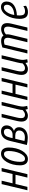

<svg xmlns="http://www.w3.org/2000/svg" viewBox="1631 -2206 586 3888"><g transform="rotate(-90 1924.0 -262.0)"><path d="M15 0 140 -522H209L156 -301H344L397 -522H466L341 0H272L329 -241H142L84 0Z M647 10Q584 10 552 -31.5Q520 -73 520 -149Q520 -224 537.5 -293Q555 -362 586.5 -416.5Q618 -471 661 -502.5Q704 -534 755 -534Q817 -534 849 -493Q881 -452 881 -378Q881 -303 863.5 -233Q846 -163 814.5 -108.5Q783 -54 740.5 -22Q698 10 647 10ZM654 -49Q687 -49 715.5 -78.5Q744 -108 765.5 -157Q787 -206 798.5 -264Q810 -322 810 -379Q810 -428 795.5 -451Q781 -474 747 -474Q714 -474 685.5 -444.5Q657 -415 635.5 -366.5Q614 -318 602.5 -261Q591 -204 591 -148Q591 -97 605.5 -73Q620 -49 654 -49Z M1074 7Q1037 7 998 1.5Q959 -4 932 -11L1014 -351Q1037 -446 1085.5 -490Q1134 -534 1206 -534Q1266 -534 1297.5 -503Q1329 -472 1329 -422Q1329 -372 1301.5 -333.5Q1274 -295 1218 -272Q1254 -259 1273 -234.5Q1292 -210 1292 -172Q1292 -123 1267.5 -82Q1243 -41 1194.5 -17Q1146 7 1074 7ZM1071 -300H1138Q1192 -300 1226 -330Q1260 -360 1260 -411Q1260 -442 1244.5 -459Q1229 -476 1197 -476Q1154 -476 1125.5 -446.5Q1097 -417 1081 -346ZM1086 -51Q1151 -51 1188 -82.5Q1225 -114 1225 -169Q1225 -206 1198 -226Q1171 -246 1123 -246H1058L1013 -60Q1032 -56 1051 -53.5Q1070 -51 1086 -51Z M1526 10Q1452 10 1422 -44.5Q1392 -99 1417 -206L1493 -522H1563L1488 -213Q1468 -128 1481.5 -88.5Q1495 -49 1547 -49Q1570 -49 1594 -62.5Q1618 -76 1640 -98Q1641 -118 1645 -143Q1649 -168 1657 -201L1735 -522H1804L1723 -184Q1707 -119 1710.5 -79.5Q1714 -40 1724 -4L1660 7Q1656 -5 1653 -16Q1650 -27 1648 -40Q1621 -19 1589.5 -4.5Q1558 10 1526 10Z M1840 0 1965 -522H2034L1981 -301H2169L2222 -522H2291L2166 0H2097L2154 -241H1967L1909 0Z M2471 10Q2397 10 2367 -44.5Q2337 -99 2362 -206L2438 -522H2508L2433 -213Q2413 -128 2426.5 -88.5Q2440 -49 2492 -49Q2515 -49 2539 -62.5Q2563 -76 2585 -98Q2586 -118 2590 -143Q2594 -168 2602 -201L2680 -522H2749L2668 -184Q2652 -119 2655.5 -79.5Q2659 -40 2669 -4L2605 7Q2601 -5 2598 -16Q2595 -27 2593 -40Q2566 -19 2534.5 -4.5Q2503 10 2471 10Z M2785 0 2907 -507Q2939 -518 2973.5 -525Q3008 -532 3039 -532Q3079 -532 3106 -520Q3133 -508 3149 -485Q3178 -508 3212.5 -520Q3247 -532 3278 -532Q3337 -532 3368.5 -502Q3400 -472 3400 -408Q3400 -391 3397.5 -370Q3395 -349 3389 -324L3311 0H3242L3318 -317Q3324 -340 3326.5 -360Q3329 -380 3329 -396Q3329 -474 3264 -474Q3238 -474 3214.5 -463Q3191 -452 3171 -432Q3172 -426 3172.5 -419Q3173 -412 3173 -404Q3173 -376 3164 -338L3082 0H3013L3093 -332Q3103 -369 3103 -401Q3103 -437 3085.5 -455.5Q3068 -474 3028 -474Q3014 -474 2997 -470.5Q2980 -467 2964 -462L2854 0Z M3623 11Q3549 11 3517.5 -32Q3486 -75 3486 -156Q3486 -231 3504 -299Q3522 -367 3554.5 -420.5Q3587 -474 3631.5 -504.5Q3676 -535 3729 -535Q3779 -535 3808.5 -504Q3838 -473 3837 -420Q3835 -322 3759 -270.5Q3683 -219 3558 -213Q3555 -189 3555 -162Q3555 -95 3576 -71.5Q3597 -48 3643 -48Q3669 -48 3696 -57.5Q3723 -67 3744 -83L3751 -28Q3726 -11 3693.5 0Q3661 11 3623 11ZM3564 -266Q3667 -271 3719.5 -313.5Q3772 -356 3772 -415Q3772 -444 3757.5 -460.5Q3743 -477 3717 -477Q3683 -477 3652 -450Q3621 -423 3598 -375.5Q3575 -328 3564 -266Z"/></g></svg>

Font: Ubuntu Sans Condensed
Style: Italic
Weight: 400
Width: 3
Italic angle: -13.5°
Designer: Dalton Maag Ltd
Foundry: Dalton Maag Ltd
Version: Version 1.006; ttfautohint (v1.8.4.7-5d5b)